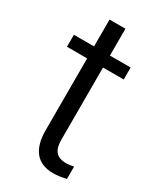

<svg xmlns="http://www.w3.org/2000/svg" viewBox="-176 -743 690 818"><g transform="rotate(30 168.5 -333.5)"><path d="M111.3 -677.1V-552.6V-545.1H103.8H12.1V-486.1H103.8H111.3V-478.6V-131.5C111.3 -85.6 121.4 -50.4 141.1 -26.2C160.7 -2 190.4 10.1 229.7 10.1C250.4 10.1 271.5 7.1 293.7 1.5V-58.9C278.6 -55.9 266.5 -54.4 256.9 -54.4C232.7 -54.4 215.1 -61 204.5 -74.1C194.5 -86.6 189.4 -105.3 189.4 -130V-478.6V-486.1H197H291.2V-545.1H197H189.4V-552.6V-677.1Z"/></g></svg>

Font: Vazir FD Light
Style: Regular
Weight: 300
Foundry: DejaVu fonts team - Redesigned by Saber Rastikerdar
Version: Version 21.10;October 20, 2019;FontCreator 12.0.0.2547 64-bi